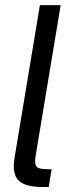

<svg xmlns="http://www.w3.org/2000/svg" viewBox="-20 -748 269 768"><path d="M150.9 0Q79.6 0 53.7 -26.6Q27.8 -53.2 38.1 -116.2L139.6 -727.5H222.7L122.6 -125Q117.2 -92.3 126 -81.8Q134.8 -71.3 166.5 -71.3H186.5L174.8 0Z"/></svg>

Font: Inter Display
Style: Italic
Weight: 400
Italic angle: -9.39999°
Designer: Rasmus Andersson
Foundry: rsms
Version: Version 4.000;git-a52131595